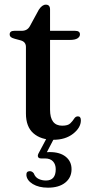

<svg xmlns="http://www.w3.org/2000/svg" viewBox="-20 -606 406 844"><path d="M71 -428.5 45 -435.5Q32 -439 27.2 -443.5Q22.5 -448 22.5 -454.5Q22.5 -470.5 43 -470.5H75Q100 -470.5 111 -490.5L150.5 -563Q165 -585.5 181.5 -585.5Q200 -585.5 200 -564.5V-470.5H310Q331.5 -470.5 331.5 -455Q331.5 -444.5 320.8 -437.5Q310 -430.5 287 -430.5H200V-124Q200 -53.5 253.5 -53.5Q278.5 -53.5 289 -63.8Q299.5 -74 305.8 -84.2Q312 -94.5 322.5 -94.5Q335.5 -94.5 335.5 -77Q335.5 -45 301.5 -18.2Q267.5 8.5 214.5 8.5Q159.5 8.5 126.8 -20.2Q94 -49 94 -107V-399.5Q94 -422 71 -428.5ZM189 -6H222L186 63Q191.5 62.5 198.5 62.5Q243.5 62.5 269 83Q294.5 103.5 294.5 138Q294.5 174.5 266.8 196.8Q239 219 191 219Q150.5 219 124.2 203Q98 187 96 164Q95 147 110 146.5Q121 146 128.5 156Q135 173.5 149.8 180.5Q164.5 187.5 182 187.5Q225 187.5 225 138Q225 116.5 213 103.5Q201 90.5 178 90.5H161Q150.5 90.5 147.5 84.2Q144.5 78 149 69Z"/></svg>

Font: Fraunces 9pt S000
Style: Regular
Weight: 400
Version: Version 1.000; ttfautohint (v1.8.3)